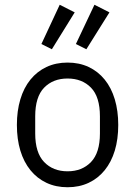

<svg xmlns="http://www.w3.org/2000/svg" viewBox="-20 -775 568 807"><path d="M198 -568 154 -590 231 -755 294 -723ZM343 -568 299 -590 377 -755 440 -723ZM264 12Q215 12 175.5 -6.5Q136 -25 108 -59.5Q80 -94 65.5 -142Q51 -190 51 -250Q51 -309 65.5 -357.5Q80 -406 108 -440.5Q136 -475 175.5 -493.5Q215 -512 264 -512Q313 -512 352.5 -493.5Q392 -475 420 -440.5Q448 -406 462.5 -357.5Q477 -309 477 -250Q477 -190 462.5 -142Q448 -94 420 -59.5Q392 -25 352.5 -6.5Q313 12 264 12ZM264 -55Q325 -55 362.5 -94Q400 -133 400 -214V-286Q400 -368 362.5 -406.5Q325 -445 264 -445Q203 -445 165.5 -406.5Q128 -368 128 -286V-214Q128 -133 165.5 -94Q203 -55 264 -55Z"/></svg>

Font: PlemolJP
Style: Regular
Weight: 400
Monospace: yes
Version: v2.0.4; ttfautohint (v1.8.4.7-5d5b-dirty) -l 6 -r 45 -G 200 